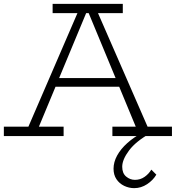

<svg xmlns="http://www.w3.org/2000/svg" viewBox="-23 -706 912 996"><path d="M111 -18 390 -664H474L756 -18H694L430 -655H431L166 -18ZM-3 0V-49H307V0ZM237 -256 260 -301H602L624 -256ZM560 0V-49H869V0ZM250 -638V-686H614V-638ZM673 270Q646 270 621 258Q596 246 581 223.5Q566 201 566 169Q566 135 584.5 101Q603 67 637.5 36Q672 5 720 -20L757 -15Q682 27 646.5 74.5Q611 122 611 159Q611 193 631.5 210Q652 227 677 227Q705 227 727 211.5Q749 196 762 174L788 200Q771 229 740 249.5Q709 270 673 270Z"/></svg>

Font: BioRhyme Light
Style: Regular
Weight: 300
Designer: Aoife Mooney
Foundry: Aoife Mooney Type
Version: Version 1.600;gftools[0.9.33]